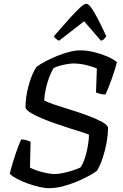

<svg xmlns="http://www.w3.org/2000/svg" viewBox="-20 -983 643 1003"><path d="M236 0Q214 0 184.1 -6.9Q154.2 -13.8 124.1 -24.7Q94.1 -35.5 69 -48.8Q44 -62.1 31 -74.9Q37.5 -101.8 47.8 -136.5Q58.2 -171.3 70.2 -203.6Q82.1 -236 90.6 -254.5Q105 -254.5 118.2 -250.6Q131.4 -246.7 139.7 -242.2L136.6 -107.3Q152.3 -99 175.7 -91.3Q199 -83.6 223.2 -78.7Q247.5 -73.9 265.9 -73.9Q285.7 -73.9 311.3 -79.5Q337 -85 361.6 -93.1Q386.2 -101.2 400.5 -108.2Q410.7 -121.9 419 -144.4Q427.4 -167 433.2 -192.6Q439 -218.1 442 -241.4Q445 -264.6 444.6 -279.4Q434.1 -284.6 407.2 -293Q380.2 -301.5 344.1 -312.8Q308 -324.2 269.9 -337.5Q231.8 -350.9 197.9 -365Q164 -379.1 141.1 -393.4Q118.2 -407.6 113.5 -420.2Q112.7 -445.2 116.9 -475.1Q121.1 -505 129.3 -535.3Q137.4 -565.7 148.3 -591.6Q159.1 -617.5 170.9 -634Q190.5 -648.3 219 -663.2Q247.5 -678.1 279.8 -691.3Q312.1 -704.5 343.4 -712.2Q374.6 -720 398.9 -720Q433.4 -720 470.2 -711.1Q507 -702.2 539.4 -688.3Q571.7 -674.5 590.9 -658.5Q586.5 -640.3 579.1 -616.7Q571.7 -593 562.9 -568.5Q554.1 -544 545.5 -523Q536.8 -501.9 530.8 -489.4Q514 -489.4 501.4 -493.2Q488.8 -497 481.5 -500L486.1 -625.2Q460.5 -636.2 427.8 -643.8Q395 -651.4 361.7 -651.4Q351.5 -651.4 333.2 -648.5Q315 -645.5 295.6 -640.5Q276.2 -635.6 259.8 -627.6Q247.5 -607.4 236.7 -578.1Q225.8 -548.9 219 -517.5Q212.3 -486 210.9 -458.1Q225.8 -449.6 262.3 -437.2Q298.9 -424.7 345 -410.7Q391.1 -396.6 435 -380.4Q478.9 -364.1 509.6 -348.1Q540.2 -332.1 544.8 -315.8Q544 -279.4 536.9 -239.2Q529.8 -199 517.5 -161Q505.3 -123 487.3 -91.7Q473.1 -80 445.3 -64.8Q417.5 -49.6 382 -34.6Q346.5 -19.5 308.5 -9.8Q270.6 0 236 0ZM288.3 -770.1Q278.5 -775.4 271.1 -781.3Q263.7 -787.2 261.7 -794Q306.4 -845.1 340 -882.8Q373.7 -920.5 396.7 -941.9Q419.6 -963.3 430.7 -963.3Q442 -963.3 457.1 -942.2Q472.1 -921.1 491.9 -882.9Q511.7 -844.7 535.1 -794Q530.6 -787.7 524.8 -780.5Q519 -773.4 507.5 -770.1L419.4 -871.9Z"/></svg>

Font: Texturina Medium
Style: Italic
Weight: 500
Italic angle: -11°
Designer: Guillermo Torres Carreño
Foundry: Omnibus-Type
Version: Version 1.002